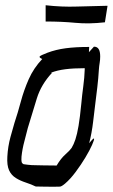

<svg xmlns="http://www.w3.org/2000/svg" viewBox="-20 -690 430 732"><path d="M339 -512Q362 -512 362 -475Q362 -462 360 -450.5Q358 -439 357 -425Q355 -391 351 -357.5Q347 -324 343 -292Q340 -268 335 -225.5Q330 -183 320 -144Q337 -165 338.5 -161.5Q340 -158 331 -137.5Q322 -117 305.5 -89.5Q289 -62 268.5 -34.5Q248 -7 228 10Q215 21 208.5 21.5Q202 22 183 22Q163 22 140 21.5Q117 21 116 21Q100 13 78.5 6Q57 -1 41 -11Q23 -22 14.5 -41Q6 -60 8 -93Q10 -131 20 -168Q30 -205 35 -221Q48 -260 59.5 -303Q71 -346 89.5 -388Q108 -430 141 -465Q128 -471 131.5 -475Q135 -479 161 -489Q193 -501 230.5 -506Q268 -511 318 -511H320L319 -491L338 -512ZM122 -60Q123 -60 146.5 -59.5Q170 -59 190 -59H196Q212 -86 229 -101Q246 -116 253 -126Q261 -139 267.5 -158.5Q274 -178 279.5 -210.5Q285 -243 290 -295Q293 -328 297.5 -361Q302 -394 303 -425Q303 -428 303 -430Q260 -430 229 -426Q198 -422 175 -413L177 -412H178Q137 -368 120.5 -315Q104 -262 86 -202Q81 -181 73 -151.5Q65 -122 62 -93Q61 -78 62.5 -72.5Q64 -67 70 -64Q72 -64 85 -62Q98 -60 122 -60ZM390 -668 380 -605Q319 -598 267.5 -603Q216 -608 154 -608V-670Q216 -663 272.5 -665Q329 -667 390 -668Z"/></svg>

Font: Syne
Style: Italic
Weight: 400
Italic angle: -9°
Designer: Lucas Descroix
Foundry: Bonjour Monde
Version: Version 2.000; ttfautohint (v1.8.3)